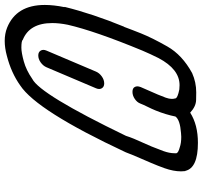

<svg xmlns="http://www.w3.org/2000/svg" viewBox="-42 -798 840 795"><g transform="rotate(-90 377.5 -400.0)"><path d="M430 -388Q416 -388 410 -398Q407 -403 407 -409Q407 -415 410 -422L497 -627Q503 -641 517 -651Q531 -661 546 -661Q560 -661 566 -651Q569 -646 569 -640Q569 -634 566 -627L479 -422Q473 -408 459 -398Q445 -388 430 -388ZM184 0Q80 0 68 -52Q67 -52 67 -53Q66 -61 66 -70Q66 -101 79 -138Q89 -166 101 -194L132 -266L145 -299Q317 -667 422 -736Q474 -773 544 -791Q577 -800 606 -800Q636 -800 661 -790Q755 -752 755 -634Q755 -597 746 -553L747 -552Q718 -435 665 -306L664 -305Q658 -290 651.5 -272Q645 -254 637 -235Q618 -188 583 -126.5Q548 -65 473 -24Q435 -7 393 -7Q388 -7 361.5 -7.5Q335 -8 309 -32Q259 0 184 0ZM225 -70Q279 -74 293 -93Q301 -133 318 -175Q325 -192 333.5 -209Q342 -226 347 -239Q352 -252 366 -261.5Q380 -271 395 -271Q410 -271 415 -262Q418 -257 418 -251Q418 -245 415 -237L384 -166Q380 -155 371 -133Q366 -119 366 -108Q366 -101 368 -94V-93Q370 -84 405 -77L423 -76Q489 -76 535 -163Q552 -197 566 -230Q647 -426 673 -539Q680 -574 680 -603Q680 -697 611 -725Q607 -731 578 -731Q558 -731 521.5 -721Q485 -711 449 -686Q385 -654 213 -298Q208 -282 201 -265L169 -192Q161 -172 150 -143Q141 -118 141 -97V-89Q143 -81 166 -75Q183 -69 209 -69Z"/></g></svg>

Font: Bubblez Graffiti
Style: Italic
Weight: 400
Italic angle: -22.5°
Designer: GGBotNet
Foundry: GGBotNet
Version: 1.00